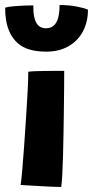

<svg xmlns="http://www.w3.org/2000/svg" viewBox="-48 -741 370 764"><path d="M195.5 3Q182.5 3 154.2 1.8Q126 0.5 93.5 -1.5Q61 -3.5 34 -5Q36.5 -18 40 -58Q43.5 -98 47.5 -152.5Q51.5 -207 55.2 -265.2Q59 -323.5 61.8 -374.2Q64.5 -425 64.5 -455.5Q73.5 -457 93.5 -457.8Q113.5 -458.5 136.5 -458.8Q159.5 -459 179.2 -459Q199 -459 207.5 -459Q207.5 -433 207.2 -393.5Q207 -354 206.2 -307Q205.5 -260 204.8 -212.2Q204 -164.5 202.8 -121Q201.5 -77.5 199.8 -45Q198 -12.5 195.5 3ZM302 -702.5Q302 -653.5 281.8 -615.8Q261.5 -578 224.2 -556.8Q187 -535.5 136 -535.5Q60.5 -535.5 23 -568.8Q-14.5 -602 -24 -662Q-27.5 -683 -27.5 -710.5Q-14.5 -714.5 6.2 -716.2Q27 -718 48.5 -718.8Q70 -719.5 84.5 -719.5Q84.5 -706.5 85.2 -695.2Q86 -684 88 -674.5Q92.5 -652 104 -640.2Q115.5 -628.5 135.5 -628.5Q152.5 -628.5 164.8 -638.2Q177 -648 183 -668.5Q189 -689 189 -721Q226 -721 256.2 -715.2Q286.5 -709.5 302 -702.5Z"/></svg>

Font: Grandstander Thin
Style: Bold
Weight: 700
Version: Version 1.200